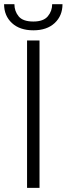

<svg xmlns="http://www.w3.org/2000/svg" viewBox="-27 -906 322 926"><path d="M163.6 -710.9V0H103.5V-710.9ZM224.6 -885.7H274.4Q274.4 -830.1 236.8 -794.9Q199.2 -759.8 133.8 -759.8Q68.4 -759.8 30.5 -794.9Q-7.3 -830.1 -7.3 -885.7H42.5Q42.5 -852.1 63 -827.1Q83.5 -802.2 133.8 -802.2Q182.6 -802.2 203.6 -827.4Q224.6 -852.5 224.6 -885.7Z"/></svg>

Font: Vazirmatn RD ExtraLight
Style: Regular
Weight: 200
Designer: Saber Rastikerdar
Foundry: Saber Rastikerdar
Version: Version 32.102